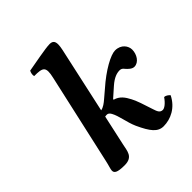

<svg xmlns="http://www.w3.org/2000/svg" viewBox="-191 -833 979 979"><g transform="rotate(-45 298.0 -344.0)"><path d="M221 -72 257 -236C262 -237 267 -237 271 -237C279 -237 286 -230 291 -221C309 -189 314 -138 334 -93C367 -21 392 10 433 10C484 10 540 -16 570 -77C563 -85 551 -94 540 -94C520 -65 500 -52 489 -52C469 -52 463 -68 456 -90C438 -146 429 -174 415 -202C399 -233 382 -257 349 -266L348 -270L400 -316C432 -344 456 -351 476 -351C488 -351 494 -345 501 -336C510 -326 525 -310 542 -310C574 -310 596 -346 596 -380C596 -406 575 -439 531 -439C499 -439 428 -401 356 -337L316 -303C301 -290 283 -276 265 -273L333 -583C340 -616 348 -645 348 -665C348 -686 341 -698 318 -698C287 -698 195 -679 152 -672C146 -660 144 -647 147 -638C209 -638 225 -632 209 -563L99 -72C94 -48 86 -27 86 -17C86 -1 96 10 152 10C213 10 212 -33 221 -72Z"/></g></svg>

Font: Libertinus Serif
Style: Bold Italic
Weight: 700
Italic angle: -12°
Designer: Philipp H. Poll, Khaled Hosny
Foundry: Caleb Maclennan
Version: Version 7.050;RELEASE